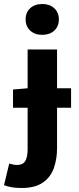

<svg xmlns="http://www.w3.org/2000/svg" viewBox="-43 -743 397 959"><path d="M22 -205V-296L94 -302H312V-205ZM65 196Q34 196 13.5 192Q-7 188 -23 182L3 74Q14 77 23 79Q32 81 42 81Q71 81 83 61.5Q95 42 95 1V-496H242V-3Q242 51 226 96.5Q210 142 171 169Q132 196 65 196ZM168 -569Q131 -569 108 -590Q85 -611 85 -646Q85 -681 108 -702Q131 -723 168 -723Q205 -723 228 -702Q251 -681 251 -646Q251 -611 228 -590Q205 -569 168 -569Z"/></svg>

Font: Mada
Style: Bold
Weight: 700
Designer: Khaled Hosny
Version: Version 1.5